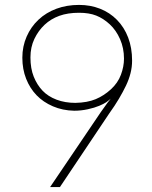

<svg xmlns="http://www.w3.org/2000/svg" viewBox="-20 -762 620 782"><path d="M287 -343Q336 -344 369.5 -358Q403 -372 431.5 -398Q460 -424 472.5 -457.5Q485 -491 485 -523Q485 -566 469 -602.5Q453 -639 427 -663Q401 -687 372 -698.5Q343 -710 302 -710Q256 -710 221.5 -697.5Q187 -685 161.5 -661Q136 -637 120 -603.5Q104 -570 104 -528Q104 -483 117.5 -449.5Q131 -416 153.5 -392.5Q176 -369 210.5 -356Q245 -343 287 -343ZM391 -306Q413 -337 417.5 -343Q422 -349 431 -360Q422 -352 412.5 -345.5Q403 -339 384 -331Q365 -323 337.5 -317Q310 -311 282 -311Q235 -312 195.5 -329Q156 -346 129 -374Q102 -402 86.5 -441Q71 -480 71 -527Q71 -573 88.5 -613Q106 -653 137 -682Q168 -711 210 -726.5Q252 -742 302 -742Q348 -742 387.5 -726.5Q427 -711 456.5 -681Q486 -651 502 -609Q518 -567 518 -515Q518 -489 511.5 -463.5Q505 -438 493 -413Q481 -388 464.5 -360Q448 -332 425 -300L224 0H184Z"/></svg>

Font: SpoqaHanSansJP-Thin
Style: Regular
Weight: 250
Designer: [Source Han Sans]
Ryoko NISHIZUKA  (kana & ideographs); Paul D. Hunt (Latin, Greek & Cyrillic); Wenlong ZHANG  (bopomofo
Foundry: Spoqa (http://bi.spoqa.com)
Version: Version 1.002.20150607